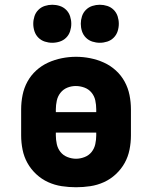

<svg xmlns="http://www.w3.org/2000/svg" viewBox="-20 -780 640 808"><path d="M300 8Q270 8 240 3.5Q210 -1 182.5 -13.5Q155 -26 132.5 -47Q110 -68 95.5 -94Q81 -120 75 -150Q69 -180 69 -210V-320Q69 -350 75 -380Q81 -410 95.5 -436.5Q110 -463 132.5 -483.5Q155 -504 182.5 -516.5Q210 -529 240 -535Q270 -541 300 -541Q330 -541 360 -535Q390 -529 417.5 -516.5Q445 -504 467.5 -483.5Q490 -463 504.5 -436.5Q519 -410 525 -380Q531 -350 531 -320V-210Q531 -180 525 -150Q519 -120 504.5 -94Q490 -68 467.5 -47Q445 -26 417.5 -13.5Q390 -1 360 3.5Q330 8 300 8ZM215 -308H385V-320Q385 -339 381 -357.5Q377 -376 365 -390.5Q353 -405 335 -411.5Q317 -418 299 -418Q280 -418 263 -411Q246 -404 234.5 -389.5Q223 -375 219 -356.5Q215 -338 215 -320ZM300 -112Q318 -112 336 -119Q354 -126 365.5 -140.5Q377 -155 381 -173.5Q385 -192 385 -210V-222H215V-210Q215 -192 219 -173.5Q223 -155 234.5 -140.5Q246 -126 264 -119Q282 -112 300 -112ZM400 -600Q384 -600 368.5 -605Q353 -610 341.5 -621.5Q330 -633 325 -648.5Q320 -664 320 -680Q320 -696 325 -711.5Q330 -727 341.5 -738.5Q353 -750 368.5 -755Q384 -760 400 -760Q416 -760 431.5 -755Q447 -750 458.5 -738.5Q470 -727 475 -711.5Q480 -696 480 -680Q480 -664 475 -648.5Q470 -633 458.5 -621.5Q447 -610 431.5 -605Q416 -600 400 -600ZM200 -600Q184 -600 168.5 -605Q153 -610 141.5 -621.5Q130 -633 125 -648.5Q120 -664 120 -680Q120 -696 125 -711.5Q130 -727 141.5 -738.5Q153 -750 168.5 -755Q184 -760 200 -760Q216 -760 231.5 -755Q247 -750 258.5 -738.5Q270 -727 275 -711.5Q280 -696 280 -680Q280 -664 275 -648.5Q270 -633 258.5 -621.5Q247 -610 231.5 -605Q216 -600 200 -600Z"/></svg>

Font: Iosevka Curly Heavy Extended
Style: Regular
Weight: 900
Width: 7
Monospace: yes
Designer: Belleve Invis
Foundry: Belleve Invis
Version: Version 11.1.0; ttfautohint (v1.8.3)